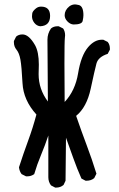

<svg xmlns="http://www.w3.org/2000/svg" viewBox="-20 -840 540 870"><path d="M235 10H230L211 0Q199 -16 199 -37V-226Q184 -181 166 -138Q148 -95 135 -51Q121 -41 104 -41H98L78 -51Q68 -64 66 -82Q86 -144 107.5 -202.5Q129 -261 145 -321Q86 -386 82 -463Q78 -540 72.5 -570Q67 -600 55 -614.5Q43 -629 43 -648V-654L53 -674Q64 -684 82 -684Q111 -684 139 -635Q156 -604 156 -547L155 -504Q155 -436 197 -380L195 -660Q195 -688 211 -711Q223 -721 240 -721H246L266 -711Q275 -698 275 -680L274 -669Q272 -653 272 -552L273 -378Q321 -429 334 -508.5Q347 -588 379 -626Q408 -660 441 -660H448L468 -650Q478 -638 478 -619V-615L468 -596Q425 -582 417 -552Q409 -522 391 -438Q373 -354 325 -315Q349 -245 373 -181.5Q397 -118 417 -53L407 -33Q393 -21 371 -21H368L349 -31Q329 -76 312.5 -122.5Q296 -169 279 -216L277 -21L268 -2Q254 10 235 10ZM162 -721Q146 -723 135.5 -736.5Q125 -750 125 -766Q125 -768 126 -778.5Q127 -789 143 -802Q153 -810 166 -810Q207 -810 207 -768Q207 -723 162 -721ZM313 -729Q298 -730 285.5 -743Q273 -756 273 -771Q273 -794 294 -811Q306 -820 320 -820Q325 -820 338 -817Q358 -811 358 -771Q358 -761 354.5 -745Q351 -729 313 -729Z"/></svg>

Font: Xiaolai Mono SC
Style: Regular
Weight: 400
Monospace: yes
Designer: LXGW / Nozomi Seto
Version: Version 3.113;September 30, 2024